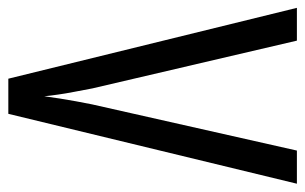

<svg xmlns="http://www.w3.org/2000/svg" viewBox="-160 -594 754 475"><g transform="rotate(-90 217.5 -357.0)"><path d="M259.8 -713.9 435.1 0H354L235.8 -505.9Q231.4 -529.3 227.3 -550.8Q223.1 -572.3 220.5 -591.1Q217.8 -609.9 216.3 -625Q213.9 -606 210.7 -586.2Q207.5 -566.4 203.9 -546.4Q200.2 -526.4 196.3 -506.8L82 0H0L172.9 -713.9Z"/></g></svg>

Font: Open Sans Condensed
Style: Regular
Weight: 400
Width: 3
Designer: Monotype Design Team
Foundry: Monotype Imaging Inc.
Version: Version 3.000